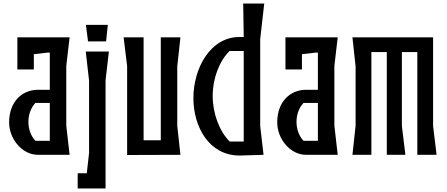

<svg xmlns="http://www.w3.org/2000/svg" viewBox="-20 -883 2552 1095"><path d="M377 -670H79V-487H173V-574L251 -583H264V-371H197C105 -371 32 -302 32 -185C32 -92 105 0 197 0H377L358 -166V-507ZM182 -80C158 -105 142 -144 142 -188C142 -232 158 -271 182 -296H264V-80Z M595 -741H470L482 -647H585ZM488 -423V-11L475 105H423V192H582V-425L601 -589H469Z M1009 -670H897V-83H799V-670H685L705 -506V1L1009 0L991 -166V-504Z M1464 -164V-660L1487 -863H1367L1370 -672H1347C1181 -673 1083 -496 1083 -323C1083 -159 1173 4 1346 4H1347L1483 0ZM1290 -76C1232 -133 1193 -235 1193 -336C1193 -436 1231 -535 1289 -592H1370V-76Z M1906 -670H1608V-487H1702V-574L1780 -583H1793V-371H1726C1634 -371 1561 -302 1561 -185C1561 -92 1634 0 1726 0H1906L1887 -166V-507ZM1711 -80C1687 -105 1671 -144 1671 -188C1671 -232 1687 -271 1711 -296H1793V-80Z M2450 -164V-670H1990L2008 -504V-166L1990 0H2098V-586H2186V0H2292L2272 -164V-586H2360V0H2470Z"/></svg>

Font: BackOut Medium
Style: Regular
Weight: 500
Designer: Frank Adebiaye
Foundry: Velvetyne Type Foundry
Version: Version 2.000;hotconv 1.0.109;makeotfexe 2.5.65596